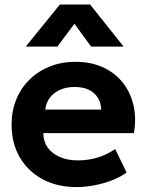

<svg xmlns="http://www.w3.org/2000/svg" viewBox="-20 -784 627 820"><path d="M307 15Q224.5 15 162 -18.5Q99.5 -52 64.5 -112Q29.5 -172 29.5 -252.5Q29.5 -311 49.8 -360Q70 -409 106.8 -444.8Q143.5 -480.5 193.2 -500.2Q243 -520 302.5 -520Q368 -520 418.8 -497Q469.5 -474 503 -432.8Q536.5 -391.5 549.8 -336Q563 -280.5 552 -215.5H165Q165 -180.5 183.2 -154.5Q201.5 -128.5 234.8 -113.8Q268 -99 312.5 -99Q356.5 -99 396.5 -111Q436.5 -123 472 -147.5L520.5 -47.5Q496.5 -29 460.5 -14.8Q424.5 -0.5 384.2 7.2Q344 15 307 15ZM173.5 -316H412Q410.5 -360.5 380.8 -386.5Q351 -412.5 299 -412.5Q247 -412.5 212.8 -386.5Q178.5 -360.5 173.5 -316ZM90 -585 235.5 -764.5H365L508 -585H369L298 -682.5L225 -585Z"/></svg>

Font: Geologica SemiBold
Style: Regular
Weight: 600
Designer: Sindre Bremnes, Frode Helland
Foundry: Monokrom Skriftforlag AS
Version: Version 1.010;gftools[0.9.28]